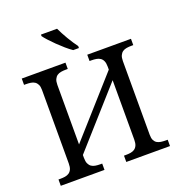

<svg xmlns="http://www.w3.org/2000/svg" viewBox="-161 -1066 1124 1201"><g transform="rotate(-20 401.5 -465.5)"><path d="M474.1 0V-42H486.8Q503.9 -42 518.8 -44.4Q533.7 -46.9 544.9 -54.4Q556.2 -62 562.5 -76.2Q568.8 -90.3 568.8 -113.8V-509.8L233.9 -133.8V-113.8Q233.9 -90.3 240.5 -76.2Q247.1 -62 258.1 -54.4Q269 -46.9 284.2 -44.4Q299.3 -42 315.9 -42H329.1V0H38.1V-42H50.8Q67.9 -42 82.8 -44.4Q97.7 -46.9 108.9 -54.4Q120.1 -62 126.5 -76.2Q132.8 -90.3 132.8 -113.8V-604Q132.8 -626 126.2 -639.4Q119.6 -652.8 108.4 -660.2Q97.2 -667.5 82.3 -669.7Q67.4 -671.9 50.8 -671.9H38.1V-713.9H329.1V-671.9H315.9Q299.3 -671.9 284.2 -669.4Q269 -667 258.1 -659.4Q247.1 -651.9 240.5 -637.7Q233.9 -623.5 233.9 -600.1V-204.1L568.8 -580.1V-600.1Q568.8 -623.5 562.5 -637.7Q556.2 -651.9 544.9 -659.4Q533.7 -667 518.8 -669.4Q503.9 -671.9 486.8 -671.9H474.1V-713.9H765.1V-671.9H752Q735.4 -671.9 720.2 -669.4Q705.1 -667 694.1 -659.4Q683.1 -651.9 676.5 -637.7Q669.9 -623.5 669.9 -600.1V-108.9Q669.9 -86.9 676.5 -73.5Q683.1 -60.1 694.3 -53.2Q705.6 -46.4 720.5 -44.2Q735.4 -42 752 -42H765.1V0ZM439.5 -771H401.4Q381.3 -784.7 357.9 -804.9Q334.5 -825.2 312.5 -846.7Q290.5 -868.2 272.5 -887.9Q254.4 -907.7 245.1 -920.9V-931.2H352.1Q359.9 -914.6 370.4 -894.8Q380.9 -875 392.6 -855.2Q404.3 -835.4 416.5 -816.9Q428.7 -798.3 439.5 -784.2Z"/></g></svg>

Font: Droid-TTFautohint Serif
Style: Regular
Weight: 400
Foundry: Ascender Corporation
Version: Version 1.00; ttfautohint (v1.00rc1.4-1a1c-dirty) -l 8 -r 50